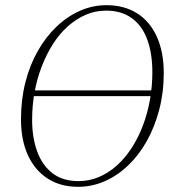

<svg xmlns="http://www.w3.org/2000/svg" viewBox="-20 -707 670 741"><path d="M588 -336H84L87 -358H590ZM281 14Q214 14 164.5 -17.5Q115 -49 88 -107.5Q61 -166 61 -247Q61 -323 78 -389.5Q95 -456 126 -510.5Q157 -565 198.5 -604.5Q240 -644 289 -665.5Q338 -687 391 -687Q459 -687 508.5 -656Q558 -625 585 -566Q612 -507 612 -425Q612 -350 594.5 -283.5Q577 -217 546.5 -162.5Q516 -108 474.5 -68.5Q433 -29 384 -7.5Q335 14 281 14ZM283 -8Q324 -8 361 -23.5Q398 -39 430 -67.5Q462 -96 487.5 -135Q513 -174 531 -221Q549 -268 558.5 -321Q568 -374 568 -429Q568 -499 549 -552.5Q530 -606 490 -636Q450 -666 389 -666Q348 -666 311 -650Q274 -634 242 -605.5Q210 -577 185 -538Q160 -499 141.5 -451.5Q123 -404 113.5 -352Q104 -300 104 -244Q104 -176 123.5 -122.5Q143 -69 182.5 -38.5Q222 -8 283 -8Z"/></svg>

Font: Source Serif 4 48pt Light
Style: Italic
Weight: 300
Italic angle: -12°
Designer: Frank Grießhammer
Foundry: Adobe Systems Incorporated
Version: Version 4.004;hotconv 1.0.116;makeotfexe 2.5.65601